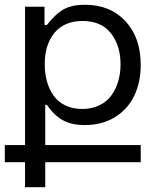

<svg xmlns="http://www.w3.org/2000/svg" viewBox="-20 -573 614 798"><path d="M166 -306.2Q166 -268.1 175 -235.1Q184.1 -202.1 202.4 -176Q220.7 -149.9 251.2 -135Q281.7 -120.1 321.8 -120.1Q360.8 -120.1 391.8 -134.8Q422.9 -149.4 441.9 -175Q460.9 -200.7 470.9 -233.9Q481 -267.1 481 -305.2Q481 -383.8 440.9 -434.8Q400.9 -485.8 323.2 -485.8Q247.6 -485.8 206.8 -437Q166 -388.2 166 -306.2ZM168 205.1H84V101.1H0V29.8H84V-544.9H165V-469.2H174.8Q211.4 -516.1 245.4 -534.7Q279.3 -553.2 333 -553.2Q438 -553.2 501.5 -484.9Q564.9 -416.5 564.9 -303.2Q564.9 -231.9 538.3 -175.8Q511.7 -119.6 458.3 -86.4Q404.8 -53.2 332 -53.2Q278.3 -53.2 241.7 -73Q205.1 -92.8 174.8 -137.2H168V29.8H564.9V101.1H168Z"/></svg>

Font: Telcell.Market
Style: Regular
Weight: 400
Designer: Rasmus Andersson, Sedrak Mkrtchyan
Version: Version 3.019;git-0a5106e0b